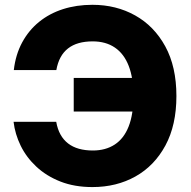

<svg xmlns="http://www.w3.org/2000/svg" viewBox="-20 -757 782 787"><path d="M358.9 9.8Q285.2 9.8 227.5 -12.9Q169.9 -35.6 128.9 -74Q87.9 -112.3 64.7 -159.9Q41.5 -207.5 35.6 -257.8H210.4Q215.8 -227.5 228 -205.6Q240.2 -183.6 259.3 -168.9Q278.3 -154.3 303.7 -147.2Q329.1 -140.1 360.4 -140.1Q413.1 -140.1 450.4 -164.6Q487.8 -189 507.3 -238.5Q526.9 -288.1 526.9 -363.3Q526.9 -437 507.6 -486.8Q488.3 -536.6 450.9 -562Q413.6 -587.4 359.9 -587.4Q328.1 -587.4 303 -580.3Q277.8 -573.2 259 -558.6Q240.2 -543.9 228.3 -522Q216.3 -500 210.9 -469.7H36.6Q43.9 -533.2 70.8 -583Q97.7 -632.8 140.1 -667.2Q182.6 -701.7 238 -719.5Q293.5 -737.3 358.9 -737.3Q456.1 -737.3 533.9 -693.8Q611.8 -650.4 657.5 -566.9Q703.1 -483.4 703.1 -363.3Q703.1 -244.1 658 -160.6Q612.8 -77.1 535.2 -33.7Q457.5 9.8 358.9 9.8ZM282.2 -299.8V-437.5H554.2V-299.8Z"/></svg>

Font: Inter 16pt ExtraBold
Style: Regular
Weight: 800
Version: Version 4.001;git-66647c0bb